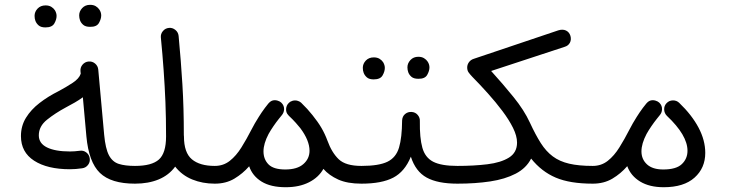

<svg xmlns="http://www.w3.org/2000/svg" viewBox="-20 -743 3009 792"><path d="M66.4 -181.6Q66.4 -223.6 87.2 -257.3Q107.9 -291 143.1 -318.1Q178.2 -345.2 220.2 -366.2Q252.4 -383.3 279.5 -401.1Q306.6 -418.9 313 -439L312 -449.2Q310.5 -464.4 320.3 -476.1Q330.1 -487.8 345.2 -489.3Q360.4 -490.7 372.1 -481Q383.8 -471.2 385.3 -456.1L409.7 -187Q415 -129.9 429.4 -102.5Q443.8 -75.2 470 -66.9Q496.1 -58.6 536.6 -58.6H537.1Q552.7 -58.6 563 -48.1Q573.2 -37.6 573.2 -22Q573.2 -6.8 563 3.9Q552.7 14.6 537.1 14.6H536.6Q438 14.6 392.1 -29.8Q346.2 -74.2 336.4 -180.2L321.8 -341.8Q306.6 -330.6 288.8 -320.3Q271 -310.1 251.5 -299.8Q208 -276.4 174.1 -249.3Q140.1 -222.2 140.1 -184.6Q140.1 -151.4 174.1 -134.8Q208 -118.2 268.6 -118.2Q287.1 -118.2 309.1 -121.1Q323.7 -123.5 335.9 -114.3Q348.1 -105 350.1 -89.8Q352.5 -75.2 343.3 -63Q334 -50.8 318.8 -48.8Q292.5 -44.9 268.6 -44.9Q175.3 -44.9 120.8 -80.1Q66.4 -115.2 66.4 -181.6ZM306.6 -679.7Q306.6 -696.3 319.1 -709.7Q331.5 -723.1 351.6 -723.1Q365.7 -723.1 375.2 -717.3Q384.8 -711.4 390.1 -703.1Q397.5 -691.9 397.5 -679.2Q397.5 -665 388.2 -648.4Q378.9 -631.8 351.6 -632.3Q333 -632.3 323.5 -640.4Q314 -648.4 310.1 -659.2Q306.6 -668.9 306.6 -679.7ZM122.6 -677.7Q122.6 -694.3 135 -707.5Q147.5 -720.7 168 -720.7Q181.6 -720.7 191.2 -715.1Q200.7 -709.5 206.5 -700.7Q213.4 -689 213.4 -677.2Q213.4 -662.6 204.1 -646.2Q194.8 -629.9 167.5 -629.9Q148.9 -629.9 139.4 -638.2Q129.9 -646.5 126 -657.2Q122.6 -666 122.6 -677.7Z M500.5 -22Q500.5 -37.6 511.2 -48.1Q522 -58.6 537.1 -58.6Q606 -58.6 635.5 -85Q665 -111.3 665 -180.2Q665 -255.4 662.4 -321.8Q659.7 -388.2 655 -453.1Q650.4 -518.1 643.6 -587.9Q642.1 -603 651.9 -614.7Q661.6 -626.5 676.8 -627.9Q691.4 -629.4 703.4 -619.6Q715.3 -609.9 716.8 -594.7Q726.6 -490.7 732.4 -394.8Q738.3 -298.8 738.3 -186Q738.8 -183.1 738.8 -180.2Q738.8 -113.3 771.5 -85.9Q804.2 -58.6 865.7 -58.6H866.2Q881.8 -58.6 892.1 -48.1Q902.3 -37.6 902.3 -22Q902.3 -6.8 892.1 3.9Q881.8 14.6 866.2 14.6H865.7Q815.4 14.6 772.9 -2.7Q730.5 -20 702.6 -55.7Q676.8 -20.5 634.5 -2.9Q592.3 14.6 537.1 14.6Q522 14.6 511.2 3.9Q500.5 -6.8 500.5 -22Z M829.6 -22Q829.6 -37.6 840.3 -48.1Q851.1 -58.6 866.2 -58.6Q901.4 -58.6 928 -79.6Q954.6 -100.6 975.8 -134.8Q997.1 -168.9 1017.1 -208Q1030.3 -233.9 1047.4 -260.7Q1058.6 -278.8 1072.8 -297.9Q1080.1 -307.6 1086.9 -315.9Q1087.9 -316.9 1088.9 -317.9Q1103.5 -334.5 1126 -327.6Q1126.5 -327.6 1127 -327.1Q1127 -327.1 1127 -327.1Q1133.8 -325.2 1138.7 -320.8Q1139.6 -319.8 1141.1 -318.8Q1152.3 -307.6 1151.9 -292Q1151.4 -284.2 1148.9 -278.3Q1146.5 -272.9 1143.1 -268.6Q1136.2 -260.7 1130.4 -252.9Q1119.1 -238.8 1107.9 -222.4Q1096.7 -206.1 1087.9 -190.4Q1066.9 -150.4 1066.9 -118.7Q1066.9 -85.9 1087.6 -64.9Q1108.4 -43.9 1156.7 -43.9Q1206.1 -43.9 1231.4 -66.2Q1256.8 -88.4 1256.8 -121.1Q1256.8 -163.6 1218.8 -214.4Q1210 -225.6 1200.2 -236.3Q1187.5 -250.5 1171.9 -265.1Q1169.9 -267.1 1168.5 -269Q1159.2 -278.8 1160.2 -293.7Q1161.1 -308.6 1171.4 -318.4L1171.9 -318.8Q1172.4 -319.3 1172.9 -319.8Q1173.3 -320.3 1174.3 -320.8Q1174.3 -320.8 1174.8 -321.3Q1175.3 -321.8 1176.3 -322.3Q1176.3 -322.3 1176.8 -322.8Q1177.7 -323.2 1178.2 -323.7Q1178.7 -323.7 1179.2 -324.2Q1180.2 -324.7 1180.7 -324.7Q1181.2 -325.2 1181.6 -325.2Q1182.1 -325.7 1183.1 -325.7Q1183.6 -326.2 1184.1 -326.2Q1184.6 -326.7 1185.1 -326.7Q1186 -327.1 1187 -327.1Q1187 -327.1 1187.5 -327.6Q1188.5 -327.6 1189.5 -328.1Q1189.5 -328.1 1189.9 -328.1Q1190.9 -328.1 1191.9 -328.1Q1191.9 -328.1 1192.4 -328.6Q1193.4 -328.6 1194.3 -328.6Q1194.8 -328.6 1195.3 -328.6Q1196.3 -328.6 1197.3 -328.6Q1197.3 -328.6 1197.8 -328.6Q1198.7 -328.6 1199.2 -328.6Q1199.7 -328.6 1200.2 -328.6Q1201.2 -328.6 1201.7 -328.6Q1202.6 -328.6 1203.1 -328.1Q1203.6 -328.1 1204.1 -328.1Q1205.1 -328.1 1206.1 -327.6Q1206.1 -327.6 1206.1 -327.6Q1214.8 -325.7 1221.7 -319.8Q1222.2 -319.3 1222.7 -318.8Q1249 -293.5 1269 -268.1Q1291.5 -240.2 1305.9 -215.6Q1320.3 -190.9 1330.6 -163.1Q1348.6 -113.3 1377.4 -85.9Q1406.2 -58.6 1470.7 -58.6H1471.2Q1486.8 -58.6 1497.1 -48.1Q1507.3 -37.6 1507.3 -22Q1507.3 -6.8 1497.1 3.9Q1486.8 14.6 1471.2 14.6H1470.7Q1413.1 14.6 1375.2 -2.4Q1337.4 -19.5 1314 -46.4Q1294.4 -11.2 1254.4 9Q1214.4 29.3 1158.7 29.3Q1096.7 29.3 1059.1 6.1Q1021.5 -17.1 1007.8 -57.1Q981.4 -26.9 946.8 -6.1Q912.1 14.6 866.2 14.6Q851.1 14.6 840.3 3.9Q829.6 -6.8 829.6 -22Z M1434.1 -22Q1434.1 -37.6 1445.1 -48.1Q1456.1 -58.6 1471.2 -58.6Q1543 -58.6 1578.4 -75.9Q1613.8 -93.3 1626 -134.3Q1638.2 -175.3 1638.7 -246.1Q1639.6 -263.2 1651.1 -272.7Q1662.6 -282.2 1677.7 -281.2Q1693.4 -280.3 1703.1 -268.8Q1712.9 -257.3 1711.9 -242.7Q1710.9 -174.3 1722.2 -133.8Q1733.4 -93.3 1766.8 -75.9Q1800.3 -58.6 1866.7 -58.6H1867.2Q1882.8 -58.6 1893.1 -48.1Q1903.3 -37.6 1903.3 -22Q1903.3 -6.8 1893.1 3.9Q1882.8 14.6 1867.2 14.6H1866.7Q1785.6 14.6 1740 -10.5Q1694.3 -35.6 1674.8 -96.7Q1649.9 -35.2 1602.3 -10.3Q1554.7 14.6 1471.2 14.6Q1456.1 14.6 1445.1 3.9Q1434.1 -6.8 1434.1 -22ZM1660.6 -465.3Q1660.6 -481.9 1673.1 -495.4Q1685.5 -508.8 1705.6 -508.8Q1719.7 -508.8 1729.2 -502.9Q1738.8 -497.1 1744.1 -488.8Q1751.5 -477.5 1751.5 -464.8Q1751.5 -450.7 1742.2 -434.1Q1732.9 -417.5 1705.6 -418Q1687 -418 1677.5 -426Q1668 -434.1 1664.1 -444.8Q1660.6 -454.6 1660.6 -465.3ZM1476.6 -463.4Q1476.6 -480 1489 -493.2Q1501.5 -506.3 1522 -506.3Q1535.6 -506.3 1545.2 -500.7Q1554.7 -495.1 1560.5 -486.3Q1567.4 -474.6 1567.4 -462.9Q1567.4 -448.2 1558.1 -431.9Q1548.8 -415.5 1521.5 -415.5Q1502.9 -415.5 1493.4 -423.8Q1483.9 -432.1 1480 -442.9Q1476.6 -451.7 1476.6 -463.4Z M1830.6 -22Q1830.6 -37.6 1841.3 -48.1Q1852.1 -58.6 1867.2 -58.6Q1934.6 -58.6 1990.5 -65.4Q2046.4 -72.3 2079.6 -93Q2112.8 -113.8 2112.8 -154.8Q2112.8 -182.1 2096.2 -215.6Q2079.6 -249 2052.2 -285.4Q2024.9 -321.8 1992.4 -357.9Q1960 -394 1928.2 -426.3Q1918 -437 1912.6 -444.8Q1907.2 -452.6 1907.2 -464.8Q1907.2 -476.6 1914.6 -486.6Q1921.9 -496.6 1934.6 -500.5L2282.7 -617.7Q2300.8 -623.5 2314.5 -617.2Q2328.1 -610.8 2333 -595.2Q2337.4 -579.1 2330.8 -566.7Q2324.2 -554.2 2309.1 -549.8L2005.9 -450.2Q2054.7 -396.5 2098.4 -342.5Q2142.1 -288.6 2165.5 -237.8Q2166 -237.3 2166 -236.8Q2189 -187 2210.7 -152.8Q2232.4 -118.7 2260.3 -97.9Q2288.1 -77.1 2327.6 -67.9Q2367.2 -58.6 2424.8 -58.6H2425.3Q2440.9 -58.6 2451.2 -48.1Q2461.4 -37.6 2461.4 -22Q2461.4 -6.8 2451.2 3.9Q2440.9 14.6 2425.3 14.6H2424.8Q2331.1 14.6 2272.5 -10.3Q2213.9 -35.2 2170.9 -88.9Q2150.9 -49.3 2107.2 -26.6Q2063.5 -3.9 2002 5.4Q1940.4 14.6 1867.2 14.6Q1852.1 14.6 1841.3 3.9Q1830.6 -6.8 1830.6 -22Z M2388.7 -22Q2388.7 -37.6 2399.4 -48.1Q2410.2 -58.6 2425.3 -58.6Q2460.4 -58.6 2487.1 -79.6Q2513.7 -100.6 2534.9 -134.8Q2556.2 -168.9 2576.2 -208Q2589.4 -233.9 2606.4 -260.7Q2617.7 -278.8 2631.8 -297.9Q2639.2 -307.6 2646 -315.9Q2647 -316.9 2647.9 -317.9Q2662.6 -334.5 2685.1 -327.6Q2685.5 -327.6 2686 -327.1Q2686 -327.1 2686 -327.1Q2692.9 -325.2 2697.8 -320.8Q2698.7 -319.8 2700.2 -318.8Q2711.4 -307.6 2710.9 -292Q2710.4 -284.2 2708 -278.3Q2705.6 -272.9 2702.1 -268.6Q2695.3 -260.7 2689.5 -252.9Q2678.2 -238.8 2667 -222.4Q2655.8 -206.1 2647 -190.4Q2626 -150.4 2626 -118.7Q2626 -85.9 2648.9 -64.9Q2671.9 -43.9 2715.8 -43.9Q2769.5 -43.9 2792.7 -66.2Q2815.9 -88.4 2815.9 -121.1Q2815.9 -185.1 2731 -265.1Q2720.2 -275.9 2719.7 -291.3Q2719.2 -306.6 2729.5 -317.4Q2740.2 -328.6 2755.6 -328.9Q2771 -329.1 2781.7 -318.8Q2834 -268.6 2861.6 -216.3Q2889.2 -164.1 2889.2 -112.3Q2889.2 -49.8 2845 -10.3Q2800.8 29.3 2717.8 29.3Q2659.2 29.3 2620.6 5.9Q2582 -17.6 2567.4 -57.6Q2541 -26.9 2506.1 -6.1Q2471.2 14.6 2425.3 14.6Q2410.2 14.6 2399.4 3.9Q2388.7 -6.8 2388.7 -22Z"/></svg>

Font: Mikhak Regular
Style: Regular
Weight: 400
Designer: Amin Abedi
Version: Version 3.3